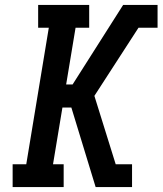

<svg xmlns="http://www.w3.org/2000/svg" viewBox="-20 -755 656 775"><path d="M31 0V-92H86L177 -643H134V-735H340V-643H285L247 -414H273L477 -735H616V-643H539L361 -368L447 -92H513V0H366L268 -321H232L194 -92H237V0Z"/></svg>

Font: Iosevka Slab SmBdExObl
Style: Regular
Weight: 600
Width: 7
Italic angle: -9°
Monospace: yes
Designer: Belleve Invis
Foundry: Belleve Invis
Version: Version 11.1.0; ttfautohint (v1.8.3)